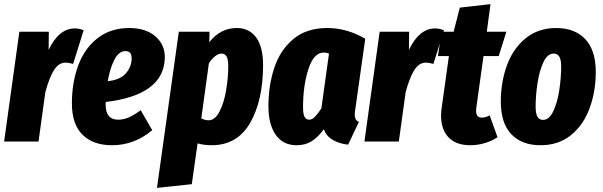

<svg xmlns="http://www.w3.org/2000/svg" viewBox="-23 -687 2928 932"><path d="M383 -540 332 -377Q308 -383 295 -383Q261 -383 238 -345Q215 -307 197 -239L164 0H-3L71 -533H214L213 -445Q263 -549 340 -549Q362 -549 383 -540Z M777 -404Q771 -225 490 -192V-178Q490 -106 551 -106Q577 -106 602 -117Q627 -128 660 -152L716 -55Q629 18 521 18Q429 18 377.5 -33Q326 -84 326 -185Q326 -287 357 -370Q388 -453 451 -502Q514 -551 605 -551Q685 -551 732 -510Q779 -469 777 -404ZM616 -404Q616 -439 586 -439Q554 -439 532.5 -397.5Q511 -356 500 -293Q560 -299 588 -331Q616 -363 616 -404Z M845 -533H994L993 -482Q1047 -551 1126 -551Q1187 -551 1220.5 -505Q1254 -459 1254 -372Q1254 -200 1191.5 -91Q1129 18 1004 18Q968 18 936 9L908 207L739 225ZM1085 -365Q1085 -400 1076.5 -413.5Q1068 -427 1053 -427Q1023 -427 991 -380L954 -112Q974 -103 989 -103Q1021 -103 1043 -146.5Q1065 -190 1075 -251Q1085 -312 1085 -365Z M1750 -499 1702 -159Q1699 -143 1699 -130Q1699 -117 1703.5 -108.5Q1708 -100 1719 -95L1667 15Q1625 11 1593 -7.5Q1561 -26 1549 -60Q1521 -21 1490 -1.5Q1459 18 1417 18Q1351 18 1315.5 -32.5Q1280 -83 1280 -171Q1280 -272 1308.5 -358Q1337 -444 1401 -497.5Q1465 -551 1565 -551Q1661 -551 1750 -499ZM1448 -167Q1448 -133 1455.5 -119.5Q1463 -106 1478 -106Q1492 -106 1506 -120.5Q1520 -135 1537 -161L1574 -427Q1561 -432 1549 -432Q1500 -432 1474 -351.5Q1448 -271 1448 -167Z M2132 -540 2081 -377Q2057 -383 2044 -383Q2010 -383 1987 -345Q1964 -307 1946 -239L1913 0H1746L1820 -533H1963L1962 -445Q2012 -549 2089 -549Q2111 -549 2132 -540Z M2289 -163Q2288 -158 2288 -149Q2288 -116 2316 -116Q2334 -116 2354 -127L2392 -21Q2364 -2 2329 8Q2294 18 2260 18Q2191 18 2154.5 -20Q2118 -58 2118 -126Q2118 -145 2121 -164L2156 -415H2103L2120 -533H2179L2209 -650L2358 -667L2340 -533H2435L2398 -415H2324Z M2408 -194Q2408 -289 2438 -370.5Q2468 -452 2529 -501.5Q2590 -551 2677 -551Q2767 -551 2818 -497Q2869 -443 2869 -338Q2869 -243 2839 -161.5Q2809 -80 2748.5 -31Q2688 18 2601 18Q2510 18 2459 -35.5Q2408 -89 2408 -194ZM2701 -364Q2701 -397 2692 -412Q2683 -427 2665 -427Q2634 -427 2614.5 -384.5Q2595 -342 2586 -282.5Q2577 -223 2577 -169Q2577 -135 2586 -120Q2595 -105 2613 -105Q2643 -105 2663 -147.5Q2683 -190 2692 -250.5Q2701 -311 2701 -364Z"/></svg>

Font: Fira Sans Extra Condensed ExtraBold
Style: Italic
Weight: 800
Width: 3
Italic angle: -8°
Designer: Carrois Corporate & Edenspiekermann AG
Foundry: Carrois Corporate GbR & Edenspiekermann AG
Version: Version 4.203